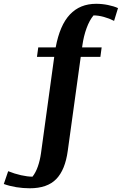

<svg xmlns="http://www.w3.org/2000/svg" viewBox="-157 -783 650 1026"><path d="M281.7 -529.8H386.2L379.4 -479H274.4L205.1 22.9Q191.4 124.5 143.6 173.8Q95.7 223.1 2 223.1Q-33.7 223.1 -69.8 217.3Q-106 211.4 -136.7 200.2L-113.3 131.8Q-79.6 145.5 -44.7 153.3Q-9.8 161.1 16.6 161.1Q33.7 139.6 45.2 106.9Q56.6 74.2 62 36.1L132.8 -479H40.5L47.4 -529.8H140.6Q162.6 -648.4 216.6 -705.6Q270.5 -762.7 356.9 -762.7Q388.7 -762.7 419.9 -756.3Q451.2 -750 473.6 -739.7L452.6 -671.4Q427.2 -684.6 397.9 -692.6Q368.7 -700.7 342.8 -700.7Q321.3 -675.3 305.7 -632.6Q290 -589.8 283.2 -540.5Z"/></svg>

Font: Noticia Text
Style: Bold Italic
Weight: 700
Italic angle: -8°
Designer: JM Sole
Foundry: JM Sole
Version: Version 1.003